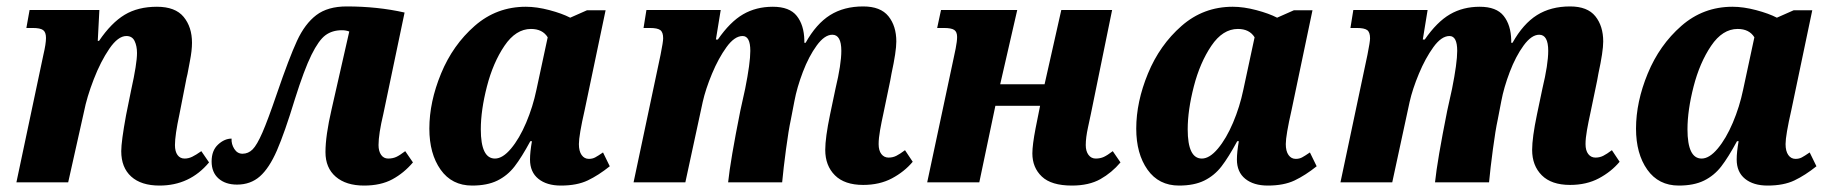

<svg xmlns="http://www.w3.org/2000/svg" viewBox="-20 -567 5711 597"><path d="M357 -97Q357 -127 372 -209L388 -288Q406 -369 406 -402Q406 -424 398.5 -439.5Q391 -455 373 -455Q347 -455 320 -415.5Q293 -376 271.5 -320.5Q250 -265 241 -219L192 0H31L115 -397Q123 -431 123 -449Q123 -467 114 -473.5Q105 -480 82 -480H62L72 -536H289L284 -440H288Q326 -496 367.5 -521Q409 -546 468 -546Q525 -546 551 -514.5Q577 -483 577 -434Q577 -410 570.5 -377Q564 -344 563 -337Q559 -321 558 -314L538 -212Q524 -147 524 -116Q524 -96 532 -85Q540 -74 554 -74Q566 -74 577.5 -79.5Q589 -85 606 -97L630 -62Q570 10 476 10Q419 10 388 -18Q357 -46 357 -97Z M992 -94Q992 -145 1011 -227L1066 -469Q1056 -473 1043 -473Q1013 -473 992 -457.5Q971 -442 948.5 -396.5Q926 -351 897 -259Q865 -154 841 -99Q817 -44 788 -18.5Q759 7 717 7Q681 7 659.5 -12Q638 -31 638 -65Q638 -99 658 -117.5Q678 -136 700 -136Q699 -119 708.5 -104Q718 -89 734 -89Q752 -89 765.5 -102.5Q779 -116 796 -155Q813 -194 841 -276Q879 -387 903.5 -440Q928 -493 963.5 -520Q999 -547 1058 -547Q1154 -547 1238 -528L1172 -213Q1157 -150 1157 -116Q1157 -97 1165 -85.5Q1173 -74 1187 -74Q1201 -74 1212 -79Q1223 -84 1240 -97L1264 -62Q1236 -29 1200 -9.5Q1164 10 1112 10Q1056 10 1024 -17.5Q992 -45 992 -94Z M1315 -167Q1315 -250 1351.5 -338.5Q1388 -427 1456 -486.5Q1524 -546 1615 -546Q1649 -546 1688.5 -535.5Q1728 -525 1753 -512L1805 -535H1863L1798 -225Q1780 -146 1780 -119Q1780 -97 1788.5 -85Q1797 -73 1811 -73Q1822 -73 1830.5 -77.5Q1839 -82 1855 -93L1876 -50Q1841 -22 1807.5 -6Q1774 10 1724 10Q1680 10 1654 -11Q1628 -32 1628 -71Q1628 -94 1634 -128H1629Q1602 -78 1580 -49.5Q1558 -21 1526.5 -5.5Q1495 10 1448 10Q1385 10 1350 -39.5Q1315 -89 1315 -167ZM1648 -288 1683 -451Q1667 -477 1631 -477Q1584 -477 1548.5 -424.5Q1513 -372 1494 -298Q1475 -224 1475 -165Q1475 -74 1519 -74Q1543 -74 1569 -105Q1595 -136 1616 -185.5Q1637 -235 1648 -288Z M2546 -101Q2546 -139 2561 -211L2578 -292Q2596 -367 2596 -409Q2596 -459 2568 -459Q2544 -459 2519.5 -425.5Q2495 -392 2476.5 -343.5Q2458 -295 2450 -252L2439 -195Q2432 -163 2424 -103Q2416 -43 2412 0H2244Q2251 -68 2282 -223L2297 -291Q2313 -371 2313 -409Q2313 -455 2289 -455Q2264 -455 2239 -420.5Q2214 -386 2194 -338Q2174 -290 2165 -250L2111 0H1950L2034 -397Q2042 -437 2042 -448Q2042 -467 2033 -473.5Q2024 -480 2001 -480H1981L1990 -536H2221L2206 -444H2212Q2250 -499 2290.5 -522.5Q2331 -546 2383 -546Q2435 -546 2457.5 -517.5Q2480 -489 2481 -442V-434H2485Q2518 -493 2561 -520Q2604 -547 2664 -547Q2718 -547 2742.5 -516.5Q2767 -486 2767 -438Q2767 -407 2752 -338L2748 -316L2727 -215Q2721 -188 2716.5 -162.5Q2712 -137 2712 -119Q2712 -99 2720.5 -88Q2729 -77 2743 -77Q2756 -77 2767 -82.5Q2778 -88 2794 -100L2818 -64Q2792 -33 2753.5 -12.5Q2715 8 2664 8Q2606 8 2576 -22Q2546 -52 2546 -101Z M3190 -90Q3190 -116 3200 -168L3214 -238H3075L3025 0H2863L2945 -385Q2947 -393 2951.5 -416Q2956 -439 2956 -452Q2956 -468 2947 -474Q2938 -480 2915 -480H2894L2906 -536H3143L3090 -305H3228L3280 -536H3438L3372 -213Q3370 -203 3363 -171Q3356 -139 3356 -116Q3356 -97 3364.5 -85.5Q3373 -74 3387 -74Q3401 -74 3412 -79Q3423 -84 3440 -97L3464 -62Q3437 -30 3401.5 -10Q3366 10 3313 10Q3249 10 3219.5 -18Q3190 -46 3190 -90Z M3513 -167Q3513 -250 3549.5 -338.5Q3586 -427 3654 -486.5Q3722 -546 3813 -546Q3847 -546 3886.5 -535.5Q3926 -525 3951 -512L4003 -535H4061L3996 -225Q3978 -146 3978 -119Q3978 -97 3986.5 -85Q3995 -73 4009 -73Q4020 -73 4028.5 -77.5Q4037 -82 4053 -93L4074 -50Q4039 -22 4005.5 -6Q3972 10 3922 10Q3878 10 3852 -11Q3826 -32 3826 -71Q3826 -94 3832 -128H3827Q3800 -78 3778 -49.5Q3756 -21 3724.5 -5.5Q3693 10 3646 10Q3583 10 3548 -39.5Q3513 -89 3513 -167ZM3846 -288 3881 -451Q3865 -477 3829 -477Q3782 -477 3746.5 -424.5Q3711 -372 3692 -298Q3673 -224 3673 -165Q3673 -74 3717 -74Q3741 -74 3767 -105Q3793 -136 3814 -185.5Q3835 -235 3846 -288Z M4744 -101Q4744 -139 4759 -211L4776 -292Q4794 -367 4794 -409Q4794 -459 4766 -459Q4742 -459 4717.5 -425.5Q4693 -392 4674.5 -343.5Q4656 -295 4648 -252L4637 -195Q4630 -163 4622 -103Q4614 -43 4610 0H4442Q4449 -68 4480 -223L4495 -291Q4511 -371 4511 -409Q4511 -455 4487 -455Q4462 -455 4437 -420.5Q4412 -386 4392 -338Q4372 -290 4363 -250L4309 0H4148L4232 -397Q4240 -437 4240 -448Q4240 -467 4231 -473.5Q4222 -480 4199 -480H4179L4188 -536H4419L4404 -444H4410Q4448 -499 4488.5 -522.5Q4529 -546 4581 -546Q4633 -546 4655.5 -517.5Q4678 -489 4679 -442V-434H4683Q4716 -493 4759 -520Q4802 -547 4862 -547Q4916 -547 4940.5 -516.5Q4965 -486 4965 -438Q4965 -407 4950 -338L4946 -316L4925 -215Q4919 -188 4914.5 -162.5Q4910 -137 4910 -119Q4910 -99 4918.5 -88Q4927 -77 4941 -77Q4954 -77 4965 -82.5Q4976 -88 4992 -100L5016 -64Q4990 -33 4951.5 -12.5Q4913 8 4862 8Q4804 8 4774 -22Q4744 -52 4744 -101Z M5067 -167Q5067 -250 5103.5 -338.5Q5140 -427 5208 -486.5Q5276 -546 5367 -546Q5401 -546 5440.5 -535.5Q5480 -525 5505 -512L5557 -535H5615L5550 -225Q5532 -146 5532 -119Q5532 -97 5540.5 -85Q5549 -73 5563 -73Q5574 -73 5582.5 -77.5Q5591 -82 5607 -93L5628 -50Q5593 -22 5559.5 -6Q5526 10 5476 10Q5432 10 5406 -11Q5380 -32 5380 -71Q5380 -94 5386 -128H5381Q5354 -78 5332 -49.5Q5310 -21 5278.5 -5.5Q5247 10 5200 10Q5137 10 5102 -39.5Q5067 -89 5067 -167ZM5400 -288 5435 -451Q5419 -477 5383 -477Q5336 -477 5300.5 -424.5Q5265 -372 5246 -298Q5227 -224 5227 -165Q5227 -74 5271 -74Q5295 -74 5321 -105Q5347 -136 5368 -185.5Q5389 -235 5400 -288Z"/></svg>

Font: Noto Serif NarrowExtraBold
Style: Italic
Weight: 800
Width: 4
Italic angle: -12°
Designer: Monotype Design Team
Foundry: Monotype Imaging Inc.
Version: Version 1.001